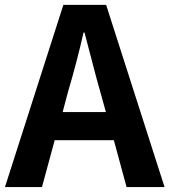

<svg xmlns="http://www.w3.org/2000/svg" viewBox="-24 -760 688 780"><path d="M230.5 -304.7H406.2L383.8 -385.7Q371.1 -428.7 349.6 -512.2Q328.1 -595.7 319.3 -627.9H315.4Q290 -514.6 252 -385.7ZM490.2 0 438.5 -190.4H198.2L146.5 0H-3.9L233.4 -740.2H407.2L644.5 0Z"/></svg>

Font: Bpmf Zihi Sans Bold
Style: Bold
Weight: 700
Foundry: But Ko
Version: Version 1.320